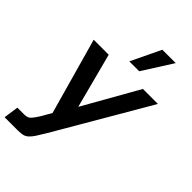

<svg xmlns="http://www.w3.org/2000/svg" viewBox="-284 -847 1167 1167"><g transform="rotate(45 299.0 -264.0)"><path d="M-2 220 12 124H72Q86 124 97 120Q108 116 119 103Q130 90 146 65L186 -4L48 -496H177L270 -141L471 -496H600L250 104Q228 141 213 164Q198 187 184 199.5Q170 212 153.5 216Q137 220 112 220ZM294 -556 386 -748H501L379 -556Z"/></g></svg>

Font: Host Grotesk Light SemiBold
Style: Italic
Weight: 600
Italic angle: -8°
Version: Version 1.003